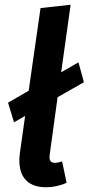

<svg xmlns="http://www.w3.org/2000/svg" viewBox="-20 -775 374 810"><path d="M212 -88C193 -88 186 -98 190 -125L223 -365L334 -428L311 -512L238 -470L278 -755L151 -741L101 -392L14 -342L39 -259L86 -286L64 -130C51 -34 93 15 174 15C203 15 233 9 261 -4L242 -94C232 -91 222 -88 212 -88Z"/></svg>

Font: Fira Sans Medium
Style: Italic
Weight: 500
Italic angle: -8°
Designer: bBox Type GmbH & Carrois Corporate GbR & Edenspiekermann AG
Foundry: bBox Type GmbH & Carrois Corporate GbR & Edenspiekermann AG
Version: Version 4.301;PS 004.301;hotconv 1.0.88;makeotf.lib2.5.64775